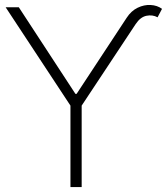

<svg xmlns="http://www.w3.org/2000/svg" viewBox="-20 -757 676 777"><path d="M279.3 -359.9V-377H296.4V-359.9ZM2.9 -727.5H56.2L287.6 -373.5L492.7 -685.1Q510.7 -712.9 536.9 -725.6Q563 -738.3 589.6 -736.8Q616.2 -735.4 635.7 -721.2L617.7 -687Q597.2 -698.2 572.5 -693.1Q547.9 -688 528.8 -659.2L310.5 -329.6V0H265.1V-329.6Z"/></svg>

Font: Inter 24pt ExtraLight
Style: Regular
Weight: 250
Designer: Rasmus Andersson
Foundry: rsms
Version: Version 4.001;git-66647c0bb